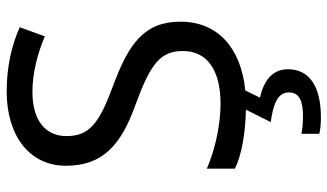

<svg xmlns="http://www.w3.org/2000/svg" viewBox="-228 -536 1004 589"><g transform="rotate(-90 274.5 -242.0)"><path d="M356 139C356 88 317 64 269 53L291 8C421 -5 502 -76 502 -191C502 -303 433 -350 307 -397C191 -440 151 -469 151 -541C151 -603 197 -645 286 -645C348 -645 407 -628 457 -607L485 -684C431 -708 366 -724 288 -724C153 -724 60 -655 60 -542C60 -431 122 -374 244 -330C373 -283 412 -253 412 -183C412 -112 357 -68 251 -68C175 -68 99 -89 51 -110V-24C93 -3 158 8 232 10L194 86C245 93 285 106 285 141C285 174 259 185 211 185C192 185 170 183 158 180V235C169 238 188 240 208 240C306 240 356 203 356 139Z"/></g></svg>

Font: Noto Sans Lycian
Style: Regular
Weight: 400
Designer: Monotype Design Team
Foundry: Monotype Imaging Inc.
Version: Version 2.002